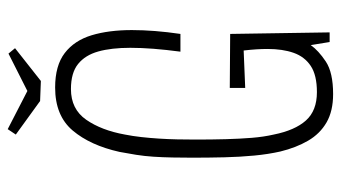

<svg xmlns="http://www.w3.org/2000/svg" viewBox="-213 -662 884 498"><g transform="rotate(-90 229.0 -413.0)"><path d="M69 -356Q69 -382 69.5 -407.5Q70 -433 71.5 -456.5Q73 -480 76.5 -502Q80 -524 84 -545Q101 -621 139.5 -666.5Q178 -712 251 -712Q308 -712 340.5 -687Q373 -662 386.5 -617.5Q400 -573 400 -513Q400 -484 397.5 -452.5Q395 -421 390 -387H344Q349 -425 351.5 -457Q354 -489 354 -517Q354 -566 344.5 -600Q335 -634 312 -652.5Q289 -671 247 -671Q195 -671 167.5 -631.5Q140 -592 129 -531Q125 -511 122.5 -488.5Q120 -466 118.5 -442.5Q117 -419 116.5 -395Q116 -371 116 -347Q116 -306 117 -269.5Q118 -233 120.5 -202Q123 -171 129 -145Q140 -90 165.5 -61.5Q191 -33 239 -33Q283 -33 307 -49Q331 -65 341 -93.5Q351 -122 351 -161Q351 -175 350 -190.5Q349 -206 347 -223L250 -219V-259L390 -258L394 0H369L361 -49Q347 -29 318.5 -10Q290 9 234 9Q190 9 160.5 -8Q131 -25 113 -56Q95 -87 85 -128Q78 -159 74.5 -195.5Q71 -232 70 -273Q69 -314 69 -356ZM268 -749 216 -751 129 -814 143 -835 242 -784 339 -833 353 -816Z"/></g></svg>

Font: Truculenta ExtraLight
Style: Regular
Weight: 250
Version: Version 1.002